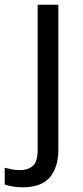

<svg xmlns="http://www.w3.org/2000/svg" viewBox="-75 -556 353 816"><path d="M22 240Q-3 240 -22 236.5Q-41 233 -55 228V157Q-40 161 -24 164Q-8 167 11 167Q43 167 64 149.5Q85 132 85 83V-536H173V80Q173 155 137 197.5Q101 240 22 240Z"/></svg>

Font: Noto Sans Samaritan
Style: Regular
Weight: 400
Designer: Monotype Design Team
Foundry: Monotype Imaging Inc.
Version: Version 2.001; ttfautohint (v1.8.4.7-5d5b)